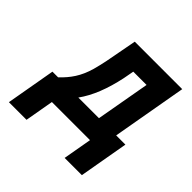

<svg xmlns="http://www.w3.org/2000/svg" viewBox="-176 -685 1001 1001"><g transform="rotate(45 324.0 -184.5)"><path d="M116 -114H74L26 159H156L184 0H465L437 159H564L612 -114H544L617 -528H267L234 -353C228 -324 222 -299 216 -277C195 -203 162 -158 116 -114ZM361 -353 372 -412H470L417 -114H265C309 -175 340 -254 361 -353Z"/></g></svg>

Font: Asimov
Style: NarIt
Weight: 500
Designer: Google
Version: Version 2.000980; 2014